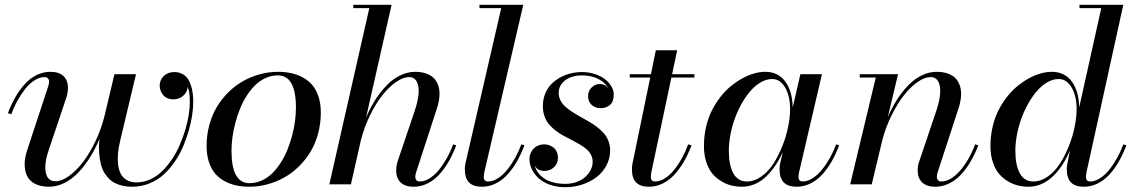

<svg xmlns="http://www.w3.org/2000/svg" viewBox="-20 -770 4745 802"><path d="M184.1 -145Q164.1 -87.4 171.1 -50.2Q178.2 -12.9 211.9 -12.9Q237.5 -12.9 267.6 -34.3Q297.6 -55.7 325.6 -91.7Q353.5 -127.7 378.1 -178.7Q402.6 -229.7 416.5 -285.4L458 -460H548.1L481.9 -181.9Q475.6 -155.3 473.1 -131.3Q470.7 -107.4 473.1 -84.5Q475.6 -61.5 483.9 -44.9Q492.2 -28.3 508.9 -18.2Q525.6 -8.1 550 -8.1Q579.6 -8.1 607.3 -20.6Q635 -33.2 656.9 -54.6Q678.7 -75.9 697.8 -104Q716.8 -132.1 730.3 -163.5Q743.9 -194.8 753.7 -227.1Q763.4 -259.3 768.2 -289.2Q772.9 -319.1 772.9 -344Q772.9 -388.4 763.9 -407Q762.5 -385.7 745.8 -370.4Q729.2 -355 704.1 -355Q689.7 -355 678.3 -360.4Q667 -365.7 660.4 -374.3Q653.8 -382.8 650.4 -392.6Q647 -402.3 647 -412.1Q647 -435.5 663.9 -452.3Q680.9 -469 708 -469Q726.3 -469 740.4 -461.8Q754.4 -454.6 763.1 -442.7Q771.7 -430.9 777.3 -414.2Q783 -397.5 785 -380.5Q787.1 -363.5 787.1 -344Q787.1 -319.3 782.8 -289.7Q778.6 -260 768.8 -225.7Q759 -191.4 745 -158.3Q731 -125.2 710 -94.6Q689 -64 663.7 -40.9Q638.4 -17.8 604.4 -3.9Q570.3 10 532 10Q512.9 10 496.5 6.8Q480 3.7 464.6 -3.3Q449.2 -10.3 437.5 -21.2Q425.8 -32.2 416.1 -47.9Q406.5 -63.5 401.4 -84.2Q396.2 -105 394.2 -131.2Q392.1 -157.5 395.5 -189.7Q377.4 -147 355 -111.3Q332.5 -75.7 306 -48.2Q279.5 -20.8 248.4 -5.4Q217.3 10 185.1 10Q149.9 10 126.3 -2.2Q102.8 -14.4 92.9 -35.6Q83 -56.9 83 -83.6Q83 -110.4 93 -141.1L181.9 -410.9Q185.1 -420.9 185.1 -429Q185.1 -437.5 180.2 -442.7Q175.3 -448 166 -448Q145 -448 123.8 -434.3Q102.5 -420.7 84.7 -397.9Q66.9 -375.2 52.2 -348.5Q37.6 -321.8 27.1 -293L12.9 -297.1Q27.6 -335.7 45.5 -366.5Q63.5 -397.2 85.6 -420.9Q107.7 -444.6 134.5 -457.3Q161.4 -470 190.9 -470Q226.1 -470 245 -452.3Q263.9 -434.6 263.9 -402.1Q263.9 -385.7 259 -367.9Z M1022 10Q993.4 10 968.3 4.9Q943.1 -0.2 919.7 -12.6Q896.2 -24.9 879.6 -43.8Q863 -62.7 853 -92.4Q843 -122.1 843 -159.9Q843 -206.3 854.6 -248.8Q866.2 -291.3 886.7 -324.8Q907.2 -358.4 935.4 -386Q963.6 -413.6 996.6 -431.9Q1029.5 -450.2 1066.4 -460.1Q1103.3 -470 1140.9 -470Q1169.4 -470 1194.6 -464.8Q1219.7 -459.7 1243.2 -447.4Q1266.6 -435.1 1283.3 -416.1Q1300 -397.2 1310.1 -367.6Q1320.1 -337.9 1320.1 -300Q1320.1 -253.7 1308.5 -211.2Q1296.9 -168.7 1276.4 -135.1Q1255.9 -101.6 1227.7 -74Q1199.5 -46.4 1166.4 -28.1Q1133.3 -9.8 1096.4 0.1Q1059.6 10 1022 10ZM1022 -4.9Q1048.8 -4.9 1073.2 -15.9Q1097.7 -26.9 1116.8 -45.7Q1136 -64.5 1152.3 -89.8Q1168.7 -115.2 1180.3 -143.9Q1191.9 -172.6 1200.1 -203.2Q1208.3 -233.9 1212.2 -263.5Q1216.1 -293.2 1216.1 -320.1Q1216.1 -455.1 1140.9 -455.1Q1114 -455.1 1089.6 -444.1Q1065.2 -433.1 1046 -414.3Q1026.9 -395.5 1010.5 -370.1Q994.1 -344.7 982.7 -316Q971.2 -287.4 963 -256.7Q954.8 -226.1 950.9 -196.4Q947 -166.7 947 -139.9Q947 -4.9 1022 -4.9Z M1712.6 -308.1Q1725.8 -347.2 1728.4 -378.5Q1731 -409.9 1720.9 -429Q1710.9 -448 1688.7 -448Q1663.8 -448 1634.2 -427.4Q1604.5 -406.7 1576.9 -371.9Q1549.3 -337.2 1525.3 -287.7Q1501.2 -238.3 1487.5 -184.6L1445.8 0H1355.7L1522.7 -736.1H1455.8V-750H1615.7L1509 -278.8Q1526.4 -319.8 1548.3 -354Q1570.3 -388.2 1596.1 -414.4Q1621.8 -440.7 1652.2 -455.3Q1682.6 -470 1713.9 -470Q1742.2 -470 1763.1 -461.9Q1783.9 -453.9 1795.7 -439.9Q1807.4 -426 1812.4 -406.9Q1817.4 -387.7 1815.4 -365.6Q1813.5 -343.5 1805.7 -319.1L1717.8 -49.1Q1714.8 -39.8 1714.8 -31Q1714.8 -22.5 1719.6 -17.2Q1724.4 -12 1733.6 -12Q1753.9 -12 1774.9 -25.3Q1795.9 -38.6 1813.8 -60.8Q1831.8 -83 1846.9 -110.2Q1862.1 -137.5 1872.8 -167L1885.7 -163.1Q1871.1 -124.5 1853.1 -93.6Q1835.2 -62.7 1813.1 -39.2Q1791 -15.6 1764.2 -2.8Q1737.3 10 1707.8 10Q1672.6 10 1653.7 -7.8Q1634.8 -25.6 1634.8 -58.1Q1634.8 -74.2 1639.6 -92Z M2170.7 -163.1Q2156 -124.5 2138.1 -93.6Q2120.1 -62.7 2098 -39.2Q2075.9 -15.6 2049.1 -2.8Q2022.2 10 1992.7 10Q1957 10 1939.3 -7.9Q1921.6 -25.9 1921.6 -63Q1921.6 -72.8 1923.6 -85L2073.7 -736.1H1982.7V-750H2165.8L2002.7 -49.1Q2000.7 -36.9 2000.7 -31Q2000.7 -12 2018.6 -12Q2039.1 -12 2060.3 -25.6Q2081.5 -39.3 2099.5 -61.9Q2117.4 -84.5 2132.3 -111.5Q2147.2 -138.4 2157.7 -167Z M2521.5 -398.9Q2512.5 -421.6 2482.4 -438.4Q2452.4 -455.1 2410.6 -455.1Q2383.8 -455.1 2362.1 -446.5Q2340.3 -438 2327 -421.1Q2313.7 -404.3 2313.7 -382.1Q2313.7 -365.5 2321 -351Q2328.4 -336.4 2340.8 -325.1Q2353.3 -313.7 2369.4 -303.2Q2385.5 -292.7 2403.3 -282.8Q2421.1 -272.9 2439 -262.7Q2456.8 -252.4 2472.9 -240.2Q2489 -228 2501.5 -214.2Q2513.9 -200.4 2521.2 -181.9Q2528.6 -163.3 2528.6 -142.1Q2528.6 -107.9 2512.9 -78.6Q2497.3 -49.3 2471.3 -29.7Q2445.3 -10 2411.6 1Q2377.9 12 2341.6 12Q2305.9 12 2276.6 1.5Q2247.3 -9 2229.2 -26Q2211.2 -43 2201.4 -63.5Q2191.7 -84 2191.7 -105Q2191.7 -124.5 2201 -139Q2210.4 -153.6 2224.2 -160.3Q2238 -167 2253.7 -167Q2263.4 -167 2273.1 -163.8Q2282.7 -160.6 2291.4 -154.2Q2300 -147.7 2305.3 -136.6Q2310.5 -125.5 2310.5 -111.1Q2310.5 -85.9 2293.6 -70.9Q2276.6 -55.9 2253.7 -55.9Q2224.9 -55.9 2213.6 -79.1Q2216.3 -68.1 2221.7 -58Q2227.1 -47.9 2237.4 -37.4Q2247.8 -26.9 2261.6 -19.3Q2275.4 -11.7 2296.1 -6.8Q2316.9 -2 2341.6 -2Q2366.9 -2 2388.8 -10Q2410.6 -18.1 2425 -31.1Q2439.5 -44.2 2447.5 -60.7Q2455.6 -77.1 2455.6 -94Q2455.6 -110.1 2448.5 -123.7Q2441.4 -137.2 2429.3 -147.3Q2417.2 -157.5 2401.6 -166.7Q2386 -176 2368.8 -184.8Q2351.6 -193.6 2334.4 -202.9Q2317.1 -212.2 2301.5 -224.1Q2285.9 -236.1 2273.8 -250.1Q2261.7 -264.2 2254.6 -283.8Q2247.6 -303.5 2247.6 -326.9Q2247.6 -355.5 2257.6 -379.5Q2267.6 -403.6 2283.9 -419.8Q2300.3 -436 2321.8 -447.4Q2343.3 -458.7 2365.7 -463.9Q2388.2 -469 2410.6 -469Q2439 -469 2464.1 -460.9Q2489.3 -452.9 2506.5 -439.7Q2523.7 -426.5 2533.7 -409.5Q2543.7 -392.6 2543.7 -375Q2543.7 -345.9 2528.3 -332Q2512.9 -318.1 2488.5 -318.1Q2467.8 -318.1 2452.1 -331.3Q2436.5 -344.5 2436.5 -368.9Q2436.5 -390.4 2451.4 -404.7Q2466.3 -418.9 2484.6 -418.9Q2493.4 -418.9 2500 -417.1Q2506.6 -415.3 2510.9 -411.7Q2515.1 -408.2 2517 -405.8Q2518.8 -403.3 2521.5 -398.9Z M2868.7 -163.1Q2854 -124.5 2835.9 -93.6Q2817.9 -62.7 2795.8 -39.2Q2773.7 -15.6 2746.8 -2.8Q2720 10 2690.4 10Q2654.8 10 2637.2 -7.8Q2619.6 -25.6 2619.6 -63Q2619.6 -72.8 2621.6 -85L2696 -446H2610.6V-460H2699L2719.5 -560.1H2808.6L2787.4 -460H2880.6V-446H2784.4L2700.4 -49.1Q2698.5 -36.9 2698.5 -31Q2698.5 -12 2716.6 -12Q2736.8 -12 2757.6 -25.3Q2778.3 -38.6 2796.1 -60.8Q2814 -83 2828.9 -110.1Q2843.8 -137.2 2854.5 -167Z M3485.4 -163.1Q3470.7 -124.5 3452.8 -93.6Q3434.8 -62.7 3412.7 -39.2Q3390.6 -15.6 3363.8 -2.8Q3336.9 10 3307.4 10Q3271.7 10 3254 -7.9Q3236.3 -25.9 3236.3 -63Q3236.3 -72.8 3238.3 -85L3249.8 -135.3Q3236.1 -104.7 3219.2 -79.5Q3202.4 -54.2 3181.3 -33.6Q3160.2 -12.9 3134 -1.5Q3107.9 10 3079.3 10Q3057.4 10 3036.1 5Q3014.9 0 2993.7 -12.6Q2972.4 -25.1 2956.4 -43.8Q2940.4 -62.5 2930.4 -92.5Q2920.4 -122.6 2920.4 -159.9Q2920.4 -201.4 2929.3 -239.9Q2938.2 -278.3 2953.7 -308.8Q2969.2 -339.4 2989.9 -365.7Q3010.5 -392.1 3033.9 -411Q3057.4 -429.9 3082.2 -443.4Q3106.9 -456.8 3130.9 -463.4Q3154.8 -470 3176.3 -470Q3230.2 -470 3259.9 -429.7Q3289.6 -389.4 3291.3 -321.3L3323.2 -460H3413.3L3317.4 -49.1Q3315.4 -36.9 3315.4 -31Q3315.4 -12 3333.3 -12Q3353 -12 3374 -25.3Q3395 -38.6 3413.1 -60.8Q3431.2 -83 3446.4 -110.2Q3461.7 -137.5 3472.4 -167ZM3280.3 -314Q3280.3 -369.1 3259.5 -404.5Q3238.8 -439.9 3205.3 -439.9Q3182.4 -439.9 3159.3 -427Q3136.2 -414.1 3116.6 -392Q3096.9 -369.9 3079.7 -340.1Q3062.5 -310.3 3050.4 -277.3Q3038.3 -244.4 3031.4 -208.6Q3024.4 -172.9 3024.4 -139.9Q3024.4 -79.8 3043.2 -45.9Q3062 -12 3099.4 -12Q3131.3 -12 3160.6 -33Q3189.9 -54 3211.2 -87.3Q3232.4 -120.6 3248.4 -161Q3264.4 -201.4 3272.3 -241.2Q3280.3 -281 3280.3 -314Z M3638.2 -446H3571.3V-460H3731.2L3688.5 -281Q3706.3 -321.8 3728 -355.5Q3749.8 -389.2 3775.4 -415.2Q3801 -441.2 3831.1 -455.6Q3861.1 -470 3892.3 -470Q3920.7 -470 3941.5 -461.9Q3962.4 -453.9 3974.1 -439.9Q3985.8 -426 3991 -406.9Q3996.1 -387.7 3994.1 -365.6Q3992.2 -343.5 3984.4 -319.1L3896.2 -49.1Q3893.3 -39.8 3893.3 -31Q3893.3 -22.5 3898.2 -17.2Q3903.1 -12 3912.4 -12Q3932.6 -12 3953.9 -25.3Q3975.1 -38.6 3993.4 -60.8Q4011.7 -83 4027.1 -110.2Q4042.5 -137.5 4053.2 -167L4066.4 -163.1Q4051.8 -124.8 4033.4 -93.8Q4015.1 -62.7 3992.7 -39.2Q3970.2 -15.6 3943 -2.8Q3915.8 10 3886.2 10Q3851.1 10 3832.2 -7.8Q3813.2 -25.6 3813.2 -58.1Q3813.2 -77.9 3818.4 -92L3891.4 -308.1Q3904.5 -347.2 3907 -378.5Q3909.4 -409.9 3899.4 -429Q3889.4 -448 3867.2 -448Q3842.5 -448 3813.4 -427.9Q3784.2 -407.7 3757 -373.5Q3729.7 -339.4 3705.6 -291Q3681.4 -242.7 3666.7 -189.7L3621.3 0H3531.2Z M4685.1 -163.1Q4670.4 -124.5 4652.5 -93.6Q4634.5 -62.7 4612.4 -39.2Q4590.3 -15.6 4563.5 -2.8Q4536.6 10 4507.1 10Q4471.4 10 4453.7 -7.9Q4436 -25.9 4436 -63Q4436 -71.3 4438.2 -85L4449.2 -141.4Q4438.5 -116.2 4425.8 -94.6Q4413.1 -73 4396.6 -53.3Q4380.1 -33.7 4362.1 -19.9Q4344 -6.1 4321.9 2Q4299.8 10 4276.1 10Q4254.2 10 4232.9 5Q4211.7 0 4190.4 -12.6Q4169.2 -25.1 4153.2 -43.8Q4137.2 -62.5 4127.2 -92.5Q4117.2 -122.6 4117.2 -159.9Q4117.2 -201.4 4126.1 -239.9Q4135 -278.3 4150.5 -308.8Q4166 -339.4 4186.6 -365.7Q4207.3 -392.1 4230.7 -411Q4254.2 -429.9 4278.9 -443.4Q4303.7 -456.8 4327.6 -463.4Q4351.6 -470 4373 -470Q4427 -470 4456.7 -429.8Q4486.3 -389.6 4488 -321.8L4580.1 -736.1H4489V-750H4672.1L4518.1 -49.1Q4516.1 -36.9 4516.1 -31Q4516.1 -12 4534.2 -12Q4554 -12 4574.7 -25.3Q4595.5 -38.6 4613.3 -60.8Q4631.1 -83 4646.2 -110.2Q4661.4 -137.5 4672.1 -167ZM4477.1 -314Q4477.1 -369.1 4456.3 -404.5Q4435.5 -439.9 4402.1 -439.9Q4379.2 -439.9 4356.1 -427Q4333 -414.1 4313.4 -392Q4293.7 -369.9 4276.5 -340.1Q4259.3 -310.3 4247.2 -277.3Q4235.1 -244.4 4228.1 -208.6Q4221.2 -172.9 4221.2 -139.9Q4221.2 -79.8 4240 -45.9Q4258.8 -12 4296.1 -12Q4328.1 -12 4357.4 -33Q4386.7 -54 4408 -87.3Q4429.2 -120.6 4445.2 -161Q4461.2 -201.4 4469.1 -241.2Q4477.1 -281 4477.1 -314Z"/></svg>

Font: Bodoni* 16
Style: Italic
Weight: 400
Italic angle: -13°
Version: Version 2.000